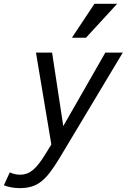

<svg xmlns="http://www.w3.org/2000/svg" viewBox="-110 -786 659 999"><path d="M-59.1 110.8Q-48.3 116.2 -34.4 119.6Q-20.5 123 -4.9 123Q13.2 123 29.5 117.2Q45.9 111.3 61.8 98.1Q77.6 85 94.2 63.2Q110.8 41.5 129.9 9.8L157.2 -34.2L77.1 -512.2H161.1L219.2 -129.9L438 -512.2H528.8L198.2 39.1Q172.4 81.5 150.1 110.8Q127.9 140.1 104.5 158.4Q81.1 176.8 54 184.8Q26.9 192.9 -7.8 192.9Q-19 192.9 -30.5 191.7Q-42 190.4 -52.7 188.5Q-63.5 186.5 -73 183.8Q-82.5 181.2 -89.8 178.2ZM337.4 -589.8H264.2L381.3 -766.1H499.5Z"/></svg>

Font: Clear Sans
Style: Italic
Weight: 400
Italic angle: -12°
Foundry: Intel Corporation
Version: Version 1.00